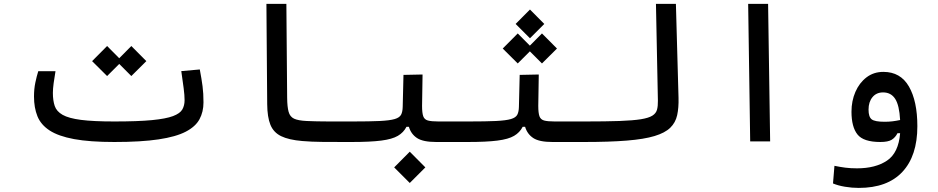

<svg xmlns="http://www.w3.org/2000/svg" viewBox="-20 -713 4728 968"><path d="M556.2 2.9Q432.6 2.9 353.5 -11.7Q274.4 -26.4 230.2 -55.2Q186 -84 168.7 -127Q151.4 -169.9 151.4 -226.6Q151.4 -264.2 158.2 -296.6Q165 -329.1 172.9 -354H259.8Q254.4 -322.8 250.5 -293.9Q246.6 -265.1 246.6 -244.6Q246.6 -206.1 255.9 -178.7Q265.1 -151.4 295.7 -134Q326.2 -116.7 388.2 -108.6Q450.2 -100.6 556.2 -100.6Q675.3 -100.6 746.1 -107.4Q816.9 -114.3 852.3 -127.7Q887.7 -141.1 899.2 -161.1Q910.6 -181.2 910.6 -207.5Q910.6 -232.9 906 -267.8Q901.4 -302.7 894 -354.5L987.3 -362.8Q996.6 -314 1001.2 -278.3Q1005.9 -242.7 1005.9 -196.8Q1005.9 -148.9 985.8 -111.8Q965.8 -74.7 916.5 -49.1Q867.2 -23.4 779.5 -10.3Q691.9 2.9 556.2 2.9ZM642.1 -329.6 581.1 -390.6 520 -329.6 444.3 -404.8 520 -481 581.1 -419.4 642.1 -481 717.8 -404.8Z M1752 2.9Q1742.2 2.9 1732.9 2.9Q1723.6 2.9 1714.4 2.9Q1652.8 2.9 1602.1 2.4Q1551.3 2 1503.9 -2Q1435.5 -7.8 1397.2 -26.6Q1358.9 -45.4 1343.3 -84Q1327.6 -122.6 1327.1 -188.5L1323.2 -693.4H1423.8L1427.7 -220.2Q1428.2 -173.8 1435.1 -149.2Q1441.9 -124.5 1462.6 -114.7Q1483.4 -105 1525.9 -103Q1568.4 -101.1 1613.8 -100.8Q1659.2 -100.6 1719.7 -100.6Q1729 -100.6 1738.5 -100.6Q1748 -100.6 1757.8 -100.6Q1784.7 -100.6 1784.7 -54.2Q1784.7 -22.9 1775.9 -10Q1767.1 2.9 1752 2.9Z M1752 2.9 1757.8 -100.6Q1844.2 -100.6 1894.8 -103Q1945.3 -105.5 1970 -112.8Q1994.6 -120.1 2002.2 -134.8Q2009.8 -149.4 2010.3 -174.3L2014.2 -335.4L2110.4 -337.4L2107.9 -179.2Q2107.9 -143.6 2113.8 -127Q2119.6 -110.4 2137.2 -105.5Q2154.8 -100.6 2190.4 -100.6H2343.8Q2362.3 -100.6 2371.3 -87.6Q2380.4 -74.7 2380.4 -56.2Q2380.4 -22 2367.9 -9.5Q2355.5 2.9 2337.9 2.9H2179.2Q2112.8 2.9 2082.5 -17.1Q2052.2 -37.1 2041.5 -73.7H2029.3Q2014.6 -44.9 1985.8 -28.1Q1957 -11.2 1901.9 -4.2Q1846.7 2.9 1752 2.9ZM2045.9 209.5 1967.3 130.9 2045.9 51.8 2124.5 130.9Z M2337.9 2.9 2343.8 -100.6Q2430.2 -100.6 2480.7 -103Q2531.2 -105.5 2555.9 -112.8Q2580.6 -120.1 2588.1 -134.8Q2595.7 -149.4 2596.2 -174.3L2600.1 -335.4L2696.3 -337.4L2693.8 -179.2Q2693.8 -143.6 2699.7 -127Q2705.6 -110.4 2723.1 -105.5Q2740.7 -100.6 2776.4 -100.6H2929.7Q2948.2 -100.6 2957.3 -87.6Q2966.3 -74.7 2966.3 -56.2Q2966.3 -22 2953.9 -9.5Q2941.4 2.9 2923.8 2.9H2765.1Q2698.7 2.9 2668.5 -17.1Q2638.2 -37.1 2627.4 -73.7H2615.2Q2600.6 -44.9 2571.8 -28.1Q2543 -11.2 2487.8 -4.2Q2432.6 2.9 2337.9 2.9ZM2712.4 -393.1 2651.4 -454.1 2590.3 -393.1 2514.6 -468.3 2590.3 -544.4 2651.4 -482.9 2712.4 -544.4 2788.1 -468.3ZM2651.9 -520 2579.6 -592.3 2651.9 -665 2724.1 -592.3Z M2923.8 2.9Q2895.5 2.9 2895.5 -51.3Q2895.5 -80.1 2905.3 -90.3Q2915 -100.6 2929.7 -100.6Q3034.7 -100.6 3103 -103Q3171.4 -105.5 3210.9 -111.8Q3250.5 -118.2 3269 -129.9Q3287.6 -141.6 3292.5 -160.2Q3297.4 -178.7 3296.9 -205.1L3287.1 -693.4H3387.7L3400.9 -219.7Q3402.3 -169.4 3394 -132.1Q3385.7 -94.7 3359.1 -68.8Q3332.5 -43 3279.8 -27.1Q3227.1 -11.2 3140.1 -4.2Q3053.2 2.9 2923.8 2.9Z M3762.2 0 3752 -693.4H3852.5L3862.8 0Z M4309.6 234.4Q4274.9 234.4 4240 228.5Q4205.1 222.7 4179.7 211.9L4187 123Q4215.8 128.9 4241.9 132.3Q4268.1 135.7 4300.8 135.7Q4394 135.7 4452.1 96.7Q4510.3 57.6 4518.1 -41.5H4504.9Q4494.1 -20 4475.8 -8.5Q4457.5 2.9 4418.5 2.9Q4333 2.9 4303 -35.2Q4272.9 -73.2 4272.9 -149.9Q4272.9 -204.1 4292.7 -249.8Q4312.5 -295.4 4348.6 -323Q4384.8 -350.6 4433.6 -350.6Q4520 -350.6 4562.5 -276.9Q4605 -203.1 4605 -76.7Q4605 72.8 4529.5 153.6Q4454.1 234.4 4309.6 234.4ZM4518.1 -107.9Q4514.2 -182.1 4493.2 -214.6Q4472.2 -247.1 4432.1 -247.1Q4398.4 -247.1 4378.7 -223.1Q4358.9 -199.2 4358.9 -160.2Q4358.9 -123.5 4374.8 -111.3Q4390.6 -99.1 4439.9 -99.1Q4460.9 -99.1 4479.2 -101.3Q4497.6 -103.5 4518.1 -107.9Z"/></svg>

Font: Cascadia Code NF
Style: Regular
Weight: 400
Monospace: yes
Designer: Aaron Bell
Foundry: Saja Typeworks
Version: Version 2404.023; ttfautohint (v1.8.4)